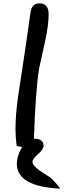

<svg xmlns="http://www.w3.org/2000/svg" viewBox="-20 -818 379 1141"><path d="M213 -414Q191 -285 181 24Q156 58 129 58Q113 58 79 49Q72 -5 72 -51Q72 -137 89 -256Q105 -357 120 -459Q133 -542 161 -742Q168 -798 214 -798Q269 -798 269 -734Q269 -668 248 -573Q214 -419 213 -414ZM80 155Q80 111 108 62Q140 6 181 6Q239 6 239 48Q239 69 206 98Q173 127 173 143Q173 165 215 195Q245 215 276 235Q299 252 339 303Q80 291 80 155Z"/></svg>

Font: Wortlaut AH
Style: SemiBold
Weight: 600
Designer: Andreas Höfeld
Foundry: Fontgrube AH
Version: Version 2.59